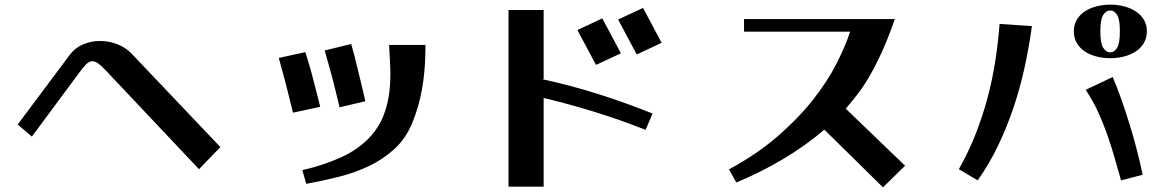

<svg xmlns="http://www.w3.org/2000/svg" viewBox="-20 -732 5040 825"><path d="M56 -197 281 -498Q303 -527 337.5 -541.5Q372 -556 410 -556Q448 -556 484 -542Q520 -528 545 -502L927 -100L835 -5L433 -431Q414 -451 401 -460Q388 -469 377 -469Q363 -469 348.5 -454Q334 -439 314 -411L117 -145Z M1489 -543Q1496 -519 1502.5 -494Q1509 -469 1516 -439.5Q1523 -410 1531.5 -375.5Q1540 -341 1550 -297L1439 -271Q1431 -305 1423.5 -335.5Q1416 -366 1408.5 -395Q1401 -424 1392.5 -453.5Q1384 -483 1375 -515ZM1652 -539H1808V-517Q1807 -426 1793.5 -349.5Q1780 -273 1751 -203Q1723 -136 1675 -92Q1627 -48 1566.5 -19Q1506 10 1436.5 27.5Q1367 45 1296 58L1279 -1Q1368 -21 1445.5 -56Q1523 -91 1574 -148Q1611 -190 1629 -238Q1647 -286 1653 -337Q1659 -388 1657 -439.5Q1655 -491 1652 -539ZM1292 -508Q1298 -489 1303.5 -471Q1309 -453 1316 -428.5Q1323 -404 1332 -367Q1341 -330 1356 -273L1239 -248Q1221 -322 1207 -376Q1193 -430 1178 -483Z M2743 -698 2823 -548 2716 -498 2636 -648ZM2165 70V-689H2316V-392H2308Q2369 -379 2431.5 -362.5Q2494 -346 2555 -326.5Q2616 -307 2674 -286Q2732 -265 2784 -244L2754 -174Q2646 -217 2534 -251.5Q2422 -286 2316 -311V70ZM2568 -653 2648 -503 2541 -453 2461 -603Z M3112 -4Q3232 -69 3320.5 -145.5Q3409 -222 3471.5 -301Q3534 -380 3573 -456Q3612 -532 3633 -596H3177V-650H3825Q3799 -575 3773 -517Q3747 -459 3721 -413Q3695 -367 3668 -331.5Q3641 -296 3614 -265L3869 -20L3774 73L3522 -175Q3442 -106 3344 -48Q3246 10 3144 52Z M4594 -598Q4594 -625 4606.5 -646.5Q4619 -668 4640.5 -682.5Q4662 -697 4690.5 -704.5Q4719 -712 4751 -712Q4783 -712 4811 -704.5Q4839 -697 4861 -682.5Q4883 -668 4895.5 -646.5Q4908 -625 4908 -598Q4908 -570 4895.5 -548Q4883 -526 4861 -511.5Q4839 -497 4811 -489.5Q4783 -482 4751 -482Q4719 -482 4690.5 -489.5Q4662 -497 4640.5 -511.5Q4619 -526 4606.5 -548Q4594 -570 4594 -598ZM4708 -598Q4708 -546 4720.5 -526.5Q4733 -507 4751 -507Q4768 -507 4780 -526.5Q4792 -546 4792 -598Q4792 -649 4780 -668Q4768 -687 4751 -687Q4733 -687 4720.5 -668Q4708 -649 4708 -598ZM4100 -5Q4142 -79 4172 -155.5Q4202 -232 4223 -310.5Q4244 -389 4256.5 -469Q4269 -549 4275 -629L4414 -620Q4402 -531 4382.5 -442Q4363 -353 4334.5 -268.5Q4306 -184 4268 -105Q4230 -26 4181 43ZM4797 43Q4783 -6 4769 -55Q4755 -104 4738 -152.5Q4721 -201 4699 -249.5Q4677 -298 4645 -346L4761 -401Q4779 -360 4797.5 -307.5Q4816 -255 4833.5 -198.5Q4851 -142 4865.5 -85.5Q4880 -29 4890 19Z"/></svg>

Font: Cafe24 ClassicType
Style: Regular
Weight: 400
Designer: Cafe24 thkim, hmlim, mnelim & 4IR
Foundry: Cafe24
Version: Version 1.000